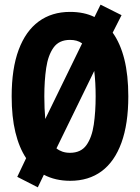

<svg xmlns="http://www.w3.org/2000/svg" viewBox="-20 -758 600 823"><path d="M142 45 54 0 92 -80Q62 -125 46 -191Q30 -257 30 -345Q30 -464 60 -544.5Q90 -625 146 -666Q202 -707 280 -707Q341 -707 385 -685L411 -738L501 -693L463 -618Q496 -572 513 -504Q530 -436 530 -345Q530 -227 500.5 -146Q471 -65 415.5 -24Q360 17 281 17Q217 17 168 -9ZM280 -103Q327 -103 350.5 -136Q374 -169 382 -224Q390 -279 390 -345Q390 -374 388.5 -401.5Q387 -429 384 -454L222 -122Q233 -113 247.5 -108Q262 -103 280 -103ZM174 -248 332 -572Q321 -580 308 -583.5Q295 -587 280 -587Q233 -587 209.5 -554Q186 -521 178 -466.5Q170 -412 170 -345Q170 -319 171 -294.5Q172 -270 174 -248Z"/></svg>

Font: Ubuntu Sans Mono
Style: Bold
Weight: 700
Monospace: yes
Designer: Dalton Maag Ltd
Foundry: Dalton Maag Ltd
Version: Version 1.006